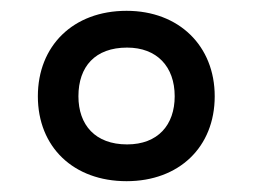

<svg xmlns="http://www.w3.org/2000/svg" viewBox="-20 -744 468 355"><path d="M214 -409C311 -409 377 -472 377 -566C377 -659 311 -724 214 -724C115 -724 50 -659 50 -566C50 -472 116 -409 214 -409ZM215 -477C156 -477 125 -513 125 -566C125 -621 156 -656 215 -656C270 -656 303 -621 303 -566C303 -513 272 -477 215 -477Z"/></svg>

Font: Noto Sans Medefaidrin Medium
Style: Regular
Weight: 500
Designer: Dalton Maag Ltd
Foundry: Dalton Maag Ltd
Version: Version 1.002